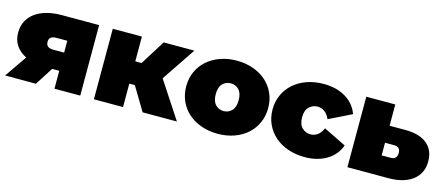

<svg xmlns="http://www.w3.org/2000/svg" viewBox="-42 -993 3339 1439"><g transform="rotate(15 1627.0 -273.5)"><path d="M395 -280V-372H312Q254 -372 254 -328Q254 -302 268.5 -291Q283 -280 312 -280ZM251 0H12L130 -171Q79 -196 51 -237.5Q23 -279 23 -336Q23 -386 43 -425Q63 -464 99.5 -491Q136 -518 188.5 -532.5Q241 -547 307 -547H595V0H395V-139H340Z M1334 -547 1158 -285 1345 0H1079L970 -182H927V0H701V-547H927V-355H976L1096 -547Z M1662 10Q1593 10 1534.5 -11Q1476 -32 1433.5 -69.5Q1391 -107 1367.5 -159.5Q1344 -212 1344 -274Q1344 -336 1367.5 -388Q1391 -440 1433.5 -477.5Q1476 -515 1534.5 -536Q1593 -557 1662 -557Q1732 -557 1790.5 -536Q1849 -515 1891 -477.5Q1933 -440 1956.5 -388Q1980 -336 1980 -274Q1980 -212 1956.5 -159.5Q1933 -107 1891 -69.5Q1849 -32 1790.5 -11Q1732 10 1662 10ZM1662 -166Q1700 -166 1725.5 -193Q1751 -220 1751 -274Q1751 -328 1725.5 -354.5Q1700 -381 1662 -381Q1624 -381 1598.5 -354.5Q1573 -328 1573 -274Q1573 -220 1598.5 -193Q1624 -166 1662 -166Z M2337 10Q2266 10 2206.5 -11Q2147 -32 2104.5 -69.5Q2062 -107 2038 -159Q2014 -211 2014 -274Q2014 -336 2038 -388Q2062 -440 2104.5 -477.5Q2147 -515 2206.5 -536Q2266 -557 2337 -557Q2437 -557 2508 -514Q2579 -471 2606 -395L2431 -309Q2414 -347 2389.5 -364Q2365 -381 2336 -381Q2298 -381 2270.5 -354.5Q2243 -328 2243 -274Q2243 -220 2270.5 -193Q2298 -166 2336 -166Q2365 -166 2389.5 -183Q2414 -200 2431 -238L2606 -152Q2579 -76 2508 -33Q2437 10 2337 10Z M2893 -152H2963Q2986 -152 2999 -164Q3012 -176 3012 -202Q3012 -228 2999 -239Q2986 -250 2963 -250H2893ZM2893 -382H3014Q3125 -382 3183.5 -334Q3242 -286 3242 -198Q3242 -105 3174 -52.5Q3106 0 2986 0H2668V-547H2893Z"/></g></svg>

Font: Montserrat-Alt1 Black
Style: Regular
Weight: 900
Designer: Differentunic
Foundry: Differentunic
Version: Version 7.222